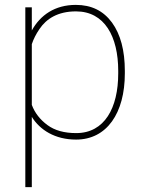

<svg xmlns="http://www.w3.org/2000/svg" viewBox="-20 -558 587 781"><path d="M487.8 -269.5C487.8 -353 470.2 -418.5 435.5 -466.3C400.4 -514.2 351.6 -538.1 288.6 -538.1C203.1 -538.1 144 -496.6 109.4 -434.1V-528.3H83V203.1H109.4V-82.5C142.6 -29.3 203.6 9.8 289.6 9.8C414.6 9.8 487.8 -98.1 487.8 -259.3ZM460.9 -259.3C460.9 -119.1 405.3 -16.6 290 -16.6C241.7 -16.6 202.6 -27.3 172.9 -49.3C143.1 -71.3 121.6 -98.6 109.4 -131.3V-378.4C116.2 -398.9 126.5 -419.4 140.6 -439.9C168 -481 214.4 -511.7 289.1 -511.7C405.3 -511.7 460.9 -409.7 460.9 -269.5Z"/></svg>

Font: Vazirmatn Thin
Style: Regular
Weight: 100
Designer: Saber Rastikerdar
Foundry: Saber Rastikerdar
Version: Version 33.003